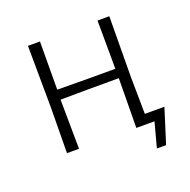

<svg xmlns="http://www.w3.org/2000/svg" viewBox="-105 -558 759 765"><g transform="rotate(-20 274.5 -175.0)"><path d="M91 0 93 -195 91 -455H142L141 -251L263 -250H387L386 -455H436L434 -198L436 -41H519L473 105H434L462 0H385L387 -195V-210H261L140 -209V-198L142 0Z"/></g></svg>

Font: Alegreya Sans SC Light
Style: Regular
Weight: 300
Designer: Juan Pablo del Peral
Foundry: Huerta Tipografica
Version: Version 2.007